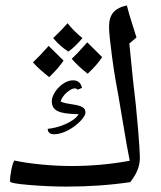

<svg xmlns="http://www.w3.org/2000/svg" viewBox="-20 -691 598 711"><path d="M226.1 0C308.6 0 387.7 -5.4 462.4 -16.6C483.4 -43.9 498 -70.8 498 -107.9C498 -123.5 495.6 -158.7 491.2 -213.9C486.8 -268.6 480.5 -329.6 472.2 -397.5L459 -529.8L485.4 -552.2L467.8 -608.4C461.9 -625.5 456.1 -646.5 449.7 -670.9C402.3 -660.6 383.8 -635.7 383.8 -592.3C383.8 -572.3 387.7 -534.7 395 -480C402.3 -425.3 410.6 -376.5 418.9 -333.5L449.2 -154.8L460.4 -95.7C388.2 -82.5 316.4 -76.2 244.6 -76.2C209 -76.2 171.4 -78.1 131.8 -82C92.3 -85.9 59.1 -90.8 33.2 -96.7C28.8 -90.3 25.4 -78.6 22 -62C18.6 -45.4 17.1 -31.2 17.1 -19.5C17.1 -14.2 41.5 -9.8 89.8 -5.9C138.2 -2 183.6 0 226.1 0ZM271 -268.1C267.1 -260.3 259.3 -253.4 249 -246.1C226.1 -230.5 191.9 -217.3 156.7 -213.9C156.7 -202.6 163.6 -193.8 179.7 -193.8C232.9 -193.8 296.4 -250.5 296.4 -274.4C296.4 -281.7 294.4 -288.6 287.1 -293C268.6 -306.2 229.5 -303.2 204.6 -314.9C209.5 -337.9 241.2 -363.8 256.3 -363.8C260.7 -363.8 264.6 -362.3 267.6 -358.9L283.7 -365.7C279.3 -384.3 268.6 -393.6 250.5 -393.6C211.9 -393.6 171.9 -347.2 171.9 -316.4C171.9 -279.3 200.7 -269.5 271 -268.1ZM285.2 -549.8C261.2 -569.8 242.7 -588.4 230.5 -605C214.8 -587.4 196.8 -568.8 176.8 -549.8C195.8 -527.8 214.8 -511.2 233.4 -500C248.5 -510.7 266.1 -527.3 285.2 -549.8ZM215.3 -466.8C185.5 -495.6 167.5 -513.7 160.2 -521C137.2 -495.1 118.2 -475.1 102.1 -460C116.2 -443.8 136.2 -425.8 162.1 -405.3C186 -428.2 203.6 -448.7 215.3 -466.8ZM303.2 -534.2C276.9 -504.4 257.8 -484.4 245.6 -473.1C261.7 -454.6 281.7 -436 304.7 -418C327.6 -439.5 345.7 -460 358.4 -479.5Z"/></svg>

Font: Noto Naskh Arabic
Style: Regular
Weight: 400
Designer: Monotype Design Team
Foundry: Monotype Imaging Inc.
Version: Version 1.07